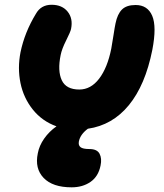

<svg xmlns="http://www.w3.org/2000/svg" viewBox="-20 -551 695 813"><path d="M283.2 242.2Q203.1 242.2 164.8 202.4Q126.5 162.6 140.1 98.1Q146 65.9 167 35.9Q188 5.9 219.2 -16.1Q158.7 -37.6 119.1 -86.9Q79.6 -136.2 66.7 -199.5Q53.7 -262.7 66.9 -330.1Q84.5 -414.6 131.8 -492.2Q153.3 -530.8 198.2 -530.8Q243.2 -530.8 266.6 -501.5Q290 -472.2 280.8 -428.2Q278.3 -416 260 -379.6Q241.7 -343.3 236.8 -317.9Q223.1 -251 241.5 -211.4Q259.8 -171.9 315.9 -171.9Q364.7 -171.9 399.9 -218Q435.1 -264.2 451.2 -345.2Q456.1 -371.1 460.9 -403.8Q465.8 -436.5 469.2 -452.1Q477.1 -491.2 496.3 -510.5Q515.6 -529.8 554.2 -529.8Q605 -529.8 624.5 -484.1Q644 -438.5 625 -339.8Q595.2 -190.4 525.6 -105.7Q456.1 -21 352.1 -5.9Q319.8 18.1 314 47.9Q311 64 320.8 72Q330.6 80.1 358.9 80.1Q391.1 80.1 401.6 100.1Q412.1 120.1 405.8 149.9Q396.5 196.3 363.3 219.2Q330.1 242.2 283.2 242.2Z"/></svg>

Font: Shantell Sans Bouncy
Style: Italic
Weight: 800
Italic angle: -11.31°
Designer: Stephen Nixon, Anya Danilova, Shantell Martin
Foundry: Arrow Type
Version: Version 1.006;[9816181b4]